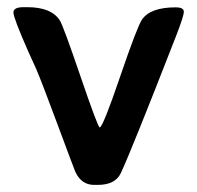

<svg xmlns="http://www.w3.org/2000/svg" viewBox="-20 -524 553 538"><path d="M472.2 -503.4Q495.1 -503.4 495.1 -491.2Q495.1 -479 473.6 -423.8Q348.6 -103 318.4 -38.6Q302.7 -5.9 253.9 -5.9H243.7Q208 -5.9 190.9 -43Q187.5 -50.8 141.6 -174.3Q95.7 -297.9 81.1 -331.5L59.1 -379.9Q17.6 -474.1 17.6 -489Q17.6 -503.9 45.9 -503.9H56.2Q124.5 -503.9 147.9 -466.3Q157.2 -451.7 205.8 -309.3Q254.4 -167 259.3 -167Q268.1 -167 316.2 -308.1Q364.3 -449.2 377.9 -469.2Q401.4 -503.4 472.2 -503.4Z"/></svg>

Font: Averia Sans
Style: Bold
Weight: 700
Version: Version 1.0